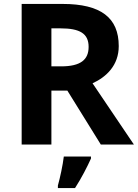

<svg xmlns="http://www.w3.org/2000/svg" viewBox="-20 -734 700 975"><path d="M298 -714H90V0H241V-274H322L492 0H660L450 -311C520 -343 583 -402 583 -500C583 -644 492 -714 298 -714ZM287 -590C385 -590 430 -564 430 -496C430 -431 390 -397 290 -397H241V-590ZM442 71V61H304C299 104 285 169 274 208V221H361C395 168 422 115 442 71Z"/></svg>

Font: Noto Sans Malayalam
Style: Bold
Weight: 700
Designer: Jelle Bosma - Monotype Design Team
Foundry: Monotype Imaging Inc.
Version: Version 2.104